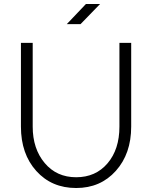

<svg xmlns="http://www.w3.org/2000/svg" viewBox="-20 -918 763 963"><path d="M579 -283V-703H638V-283Q638 -147 561 -61Q484 25 362 25Q239 25 162 -60.5Q85 -146 85 -283V-703H144V-283Q144 -172 204 -100.5Q264 -29 362 -29Q460 -29 519.5 -99Q579 -169 579 -283ZM482 -898 384 -797H315L411 -898Z"/></svg>

Font: Metropolitano Light
Style: Regular
Weight: 300
Designer: Fonts by Alex Slobzheninov & Chris M. Simpson / Changes by Cristiano Sobral
Foundry: Fonts by Alex Slobzheninov & Chris M. Simpson / Changes by Cristiano Sobral
Version: Version 1.00;August 30, 2020;FontCreator 13.0.0.2681 64-bit